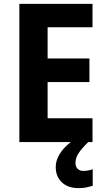

<svg xmlns="http://www.w3.org/2000/svg" viewBox="-20 -734 551 992"><path d="M458 0H80V-714H458V-593H226V-432H442V-310H226V-123H458ZM370 108Q370 127 381 138Q392 149 410 149Q425 149 437.5 146.5Q450 144 459 140V226Q445 230 427.5 234Q410 238 387 238Q331 238 299.5 208Q268 178 268 129Q268 102 281 75.5Q294 49 316.5 26Q339 3 369 -16L436 0Q402 33 386 57.5Q370 82 370 108Z"/></svg>

Font: Noto Sans Thai SemiCondensed
Style: Bold
Weight: 700
Width: 4
Designer: Monotype Design Team
Foundry: Monotype Imaging Inc.
Version: Version 2.001